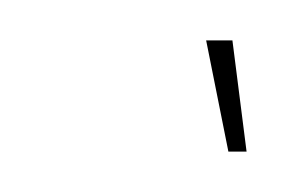

<svg xmlns="http://www.w3.org/2000/svg" viewBox="-20 -682 142 95"><path d="M93 -607 82 -662H95L102 -607Z"/></svg>

Font: Anybody UltraCondensed Thin
Style: Italic
Weight: 100
Width: 1
Italic angle: -10°
Designer: Tyler Finck
Foundry: Etcetera Type Company
Version: Version 1.010; ttfautohint (v1.8.3) -l 8 -r 50 -G 200 -x 14 